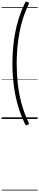

<svg xmlns="http://www.w3.org/2000/svg" viewBox="-20 -1504 496 2428"><path d="M341 -1447Q300 -1363 271.5 -1273Q243 -1183 225.5 -1089.5Q208 -996 199.5 -898.5Q191 -801 191 -702Q191 -569 205.5 -440.5Q220 -312 253.5 -190.5Q287 -69 341 44Q348 58 344.5 64Q341 70 328 75Q315 81 309 79Q303 77 297 66Q238 -56 203 -182.5Q168 -309 152.5 -439.5Q137 -570 137 -702Q137 -801 145.5 -899Q154 -997 172.5 -1093.5Q191 -1190 221.5 -1284Q252 -1378 297 -1470Q303 -1481 309 -1483Q315 -1485 328 -1479Q341 -1473 344.5 -1467.5Q348 -1462 341 -1447ZM0 895H456V905H0ZM0 -20H456V0H0ZM0 -505H456V-500H0ZM0 -1415H456V-1405H0Z"/></svg>

Font: Playwrite BE WAL Guides
Style: Regular
Weight: 400
Designer: Veronika Burian, José Scaglione
Foundry: TypeTogether
Version: Version 1.003